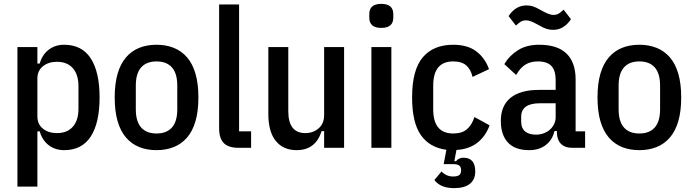

<svg xmlns="http://www.w3.org/2000/svg" viewBox="-20 -763 3573 991"><path d="M70 -520H173V-435H185Q198 -481 231.5 -506.5Q265 -532 311 -532Q403 -532 448.5 -461.5Q494 -391 494 -260Q494 -129 448.5 -58.5Q403 12 311 12Q265 12 231.5 -13.5Q198 -39 185 -85H173V200H70ZM274 -76Q327 -76 356 -109Q385 -142 385 -202V-318Q385 -378 356 -411Q327 -444 274 -444Q230 -444 201.5 -421Q173 -398 173 -358V-162Q173 -122 201.5 -99Q230 -76 274 -76Z M788 12Q738 12 698.5 -4Q659 -20 630.5 -53Q602 -86 587 -137.5Q572 -189 572 -260Q572 -331 587 -382.5Q602 -434 630.5 -467Q659 -500 698.5 -516Q738 -532 788 -532Q837 -532 877 -516Q917 -500 945.5 -467Q974 -434 989 -382.5Q1004 -331 1004 -260Q1004 -189 989 -137.5Q974 -86 945.5 -53Q917 -20 877 -4Q837 12 788 12ZM788 -74Q840 -74 867.5 -105Q895 -136 895 -199V-321Q895 -384 867.5 -415Q840 -446 788 -446Q736 -446 708.5 -415Q681 -384 681 -321V-199Q681 -136 708.5 -105Q736 -74 788 -74Z M1213 0Q1159 0 1135 -24.5Q1111 -49 1111 -101V-740H1214V-85H1276V0Z M1653 -86H1640Q1609 12 1511 12Q1442 12 1403.5 -35.5Q1365 -83 1365 -175V-520H1468V-189Q1468 -76 1556 -76Q1596 -76 1624.5 -100.5Q1653 -125 1653 -169V-520H1756V0H1653Z M1948 -619Q1886 -619 1886 -672V-690Q1886 -743 1948 -743Q2010 -743 2010 -690V-672Q2010 -619 1948 -619ZM1897 -520H2000V0H1897Z M2324 208Q2253 208 2222 166L2259 122Q2284 148 2318 148Q2341 148 2350.5 140.5Q2360 133 2360 116Q2360 99 2350.5 91.5Q2341 84 2318 84H2270L2284 10Q2198 -1 2152.5 -65.5Q2107 -130 2107 -260Q2107 -402 2162 -467Q2217 -532 2319 -532Q2394 -532 2439 -497.5Q2484 -463 2504 -406L2419 -366Q2410 -405 2386.5 -425.5Q2363 -446 2319 -446Q2216 -446 2216 -321V-199Q2216 -74 2319 -74Q2364 -74 2389.5 -95.5Q2415 -117 2429 -159L2507 -116Q2486 -59 2443.5 -26Q2401 7 2336 11L2325 69H2334Q2347 51 2372 51Q2433 51 2433 122Q2433 164 2405 186Q2377 208 2324 208Z M2934 0Q2896 0 2875 -21Q2854 -42 2854 -87H2842Q2831 -40 2796.5 -14Q2762 12 2712 12Q2638 12 2601.5 -27.5Q2565 -67 2565 -139Q2565 -217 2615 -258Q2665 -299 2762 -299H2848V-349Q2848 -399 2826 -422.5Q2804 -446 2756 -446Q2719 -446 2692.5 -430Q2666 -414 2644 -376L2583 -432Q2609 -476 2653.5 -504Q2698 -532 2763 -532Q2857 -532 2904 -486.5Q2951 -441 2951 -353V-85H3000V0ZM2746 -68Q2768 -68 2786.5 -75Q2805 -82 2818.5 -94Q2832 -106 2840 -122.5Q2848 -139 2848 -158V-230H2767Q2670 -230 2670 -160V-136Q2670 -101 2690.5 -84.5Q2711 -68 2746 -68ZM2835 -609Q2818 -609 2802.5 -613.5Q2787 -618 2761 -633Q2736 -647 2721.5 -652.5Q2707 -658 2696 -658Q2679 -658 2668 -651Q2657 -644 2643 -631L2605 -680Q2622 -706 2645 -720.5Q2668 -735 2697 -735Q2714 -735 2729.5 -730.5Q2745 -726 2771 -711Q2796 -697 2810.5 -691.5Q2825 -686 2836 -686Q2853 -686 2864 -693Q2875 -700 2889 -713L2927 -664Q2910 -638 2887 -623.5Q2864 -609 2835 -609Z M3280 12Q3230 12 3190.5 -4Q3151 -20 3122.5 -53Q3094 -86 3079 -137.5Q3064 -189 3064 -260Q3064 -331 3079 -382.5Q3094 -434 3122.5 -467Q3151 -500 3190.5 -516Q3230 -532 3280 -532Q3329 -532 3369 -516Q3409 -500 3437.5 -467Q3466 -434 3481 -382.5Q3496 -331 3496 -260Q3496 -189 3481 -137.5Q3466 -86 3437.5 -53Q3409 -20 3369 -4Q3329 12 3280 12ZM3280 -74Q3332 -74 3359.5 -105Q3387 -136 3387 -199V-321Q3387 -384 3359.5 -415Q3332 -446 3280 -446Q3228 -446 3200.5 -415Q3173 -384 3173 -321V-199Q3173 -136 3200.5 -105Q3228 -74 3280 -74Z"/></svg>

Font: IBM Plex Sans Cond Medm
Style: Regular
Weight: 500
Width: 3
Designer: Mike Abbink, Paul van der Laan, Pieter van Rosmalen
Foundry: Bold Monday
Version: Version 1.3